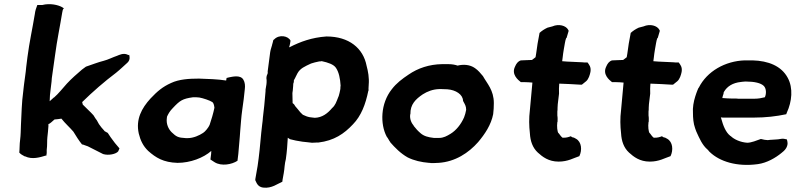

<svg xmlns="http://www.w3.org/2000/svg" viewBox="-20 -777 3813 916"><path d="M105 -457C104 -443 102 -429 100 -414L95 -377C94 -366 92 -355 91 -342C83 -284 83 -235 80 -182C79 -157 79 -133 76 -110C73 -89 74 -66 72 -49C79 -41 88 -36 98 -31H100C133 -15 170 -26 199 -35L200 -32C205 -47 202 -57 203 -63C206 -84 204 -105 206 -122C208 -139 210 -159 211 -175V-185C215 -186 218 -188 224 -193C232 -200 236 -204 240 -207C251 -208 263 -209 273 -211C291 -188 313 -169 330 -149C343 -128 355 -108 372 -87L374 -88C383 -85 389 -82 399 -79C424 -66 447 -55 472 -42C498 -34 534 -42 544 -55L550 -69C535 -86 521 -103 508 -122L494 -143C489 -145 484 -149 478 -152V-153C468 -164 459 -174 452 -185L442 -203C438 -208 433 -215 426 -227C411 -244 388 -264 375 -278C374 -279 375 -281 372 -290C423 -340 477 -387 534 -430C554 -446 571 -463 588 -478C603 -492 598 -510 596 -516L593 -514L589 -516C569 -526 547 -514 539 -511C518 -504 495 -492 475 -487C447 -480 417 -468 390 -459L371 -445C349 -426 321 -402 299 -378C278 -355 260 -331 238 -312H237L217 -294C217 -312 219 -334 222 -355L226 -388C226 -398 228 -410 230 -424L243 -516C252 -585 266 -650 277 -718C278 -725 280 -735 285 -737L276 -743C258 -753 220 -763 181 -753H158C153 -740 148 -727 146 -709C135 -642 120 -575 111 -505Z M642 -140C650 -107 663 -80 687 -57C723 -25 759 -2 827 0C888 0 951 -24 988 -57C988 -48 987 -38 985 -25L984 -16L1004 -3C1036 17 1086 8 1113 -10L1117 -43C1118 -55 1119 -66 1120 -78L1122 -101C1124 -115 1124 -132 1126 -152C1130 -195 1130 -212 1136 -255C1141 -292 1145 -317 1148 -352C1150 -367 1149 -384 1141 -397C1127 -421 1089 -411 1073 -408L1061 -405L1059 -393H1058C1022 -399 965 -401 929 -402C882 -402 834 -399 796 -381C756 -363 731 -342 698 -307C656 -261 627 -208 642 -140ZM776 -214 777 -221C783 -234 790 -247 805 -262C838 -297 850 -306 901 -313C911 -313 925 -313 928 -312H930C948 -309 981 -298 993 -290C998 -286 1001 -279 1003 -263C998 -238 988 -204 980 -181C975 -169 959 -149 949 -143C931 -131 903 -118 875 -118H867C829 -120 821 -125 799 -146C784 -161 772 -185 776 -214Z M1257 -436C1257 -434 1258 -432 1257 -427L1256 -424C1251 -414 1250 -405 1252 -395V-391C1252 -386 1252 -381 1251 -374L1247 -350C1247 -346 1247 -339 1246 -332C1243 -294 1239 -253 1234 -214V-213C1234 -205 1232 -195 1231 -185C1224 -130 1221 -75 1214 -22L1209 15C1206 37 1201 56 1198 78V83C1203 91 1207 114 1235 118H1236C1276 123 1305 99 1327 90L1328 81C1332 59 1336 40 1338 15C1339 4 1341 -7 1344 -19V-20C1349 -54 1351 -87 1353 -120C1355 -118 1359 -116 1362 -114L1363 -113C1382 -108 1401 -104 1423 -101C1438 -99 1455 -98 1468 -96H1470C1479 -96 1487 -97 1491 -97H1499C1574 -106 1622 -139 1664 -184C1703 -224 1724 -279 1737 -343L1738 -344C1739 -349 1738 -352 1738 -352C1739 -360 1738 -367 1739 -371V-372C1742 -406 1736 -437 1729 -463C1713 -547 1645 -603 1538 -603H1537C1467 -598 1413 -578 1362 -552H1361L1359 -551C1361 -556 1363 -564 1364 -570L1366 -583C1355 -606 1312 -614 1288 -589L1284 -586C1282 -579 1280 -567 1278 -563V-562C1276 -553 1271 -542 1269 -528ZM1379 -374V-377C1381 -381 1382 -387 1382 -389V-394C1390 -407 1394 -419 1399 -427C1412 -451 1434 -460 1464 -474C1475 -478 1489 -481 1503 -484H1508L1512 -485H1516C1544 -479 1572 -470 1583 -453C1597 -432 1603 -402 1605 -368C1604 -364 1604 -361 1604 -355L1603 -348C1602 -344 1598 -323 1596 -319V-318L1595 -317C1584 -289 1580 -275 1564 -261C1543 -236 1517 -216 1482 -215C1476 -215 1469 -217 1457 -218C1446 -220 1437 -224 1426 -229C1422 -231 1419 -236 1413 -241C1405 -252 1395 -262 1388 -271C1386 -274 1385 -279 1376 -285C1376 -299 1375 -317 1375 -333C1376 -341 1378 -351 1378 -360C1378 -363 1379 -366 1379 -374Z M1849 -351C1795 -283 1793 -185 1825 -125C1832 -117 1836 -106 1842 -99V-98C1864 -73 1891 -45 1925 -26C1955 -11 1990 -3 2027 0H2028C2032 0 2033 0 2035 1H2049C2058 1 2065 0 2071 0H2072C2152 -5 2216 -48 2261 -99C2293 -137 2323 -181 2333 -233V-234C2335 -251 2336 -266 2336 -285C2336 -347 2304 -378 2284 -414C2272 -428 2262 -441 2246 -452C2222 -469 2191 -471 2163 -464C2152 -468 2137 -471 2119 -471H2089C2028 -470 1974 -452 1929 -421C1899 -401 1871 -380 1849 -351ZM1937 -231 1938 -233C1937 -279 1963 -304 1997 -327C2019 -341 2045 -351 2075 -352H2086C2095 -352 2102 -351 2114 -351C2155 -348 2188 -326 2189 -297L2190 -294C2198 -279 2204 -271 2204 -253C2202 -241 2198 -227 2194 -217C2179 -183 2156 -155 2130 -139C2112 -128 2096 -119 2075 -119H2050C2022 -122 2002 -128 1987 -141C1973 -153 1965 -162 1954 -176V-177C1943 -190 1934 -209 1937 -231Z M2437 -459C2419 -422 2451 -396 2465 -385H2486C2496 -385 2508 -384 2520 -383C2516 -340 2512 -297 2508 -252C2503 -212 2504 -177 2508 -141C2510 -104 2521 -72 2546 -49C2568 -29 2597 -6 2645 -6C2690 -6 2716 -23 2744 -32C2758 -61 2755 -100 2728 -115L2717 -121H2715C2711 -121 2706 -125 2703 -127C2693 -123 2680 -119 2664 -120C2658 -124 2653 -131 2645 -142H2644C2639 -149 2636 -173 2639 -195L2640 -196C2640 -206 2641 -214 2639 -226V-245C2640 -250 2640 -256 2640 -263L2641 -280C2643 -295 2645 -316 2647 -330V-333C2646 -346 2647 -362 2648 -378C2679 -377 2719 -375 2749 -373H2756L2777 -390C2788 -400 2794 -419 2797 -434C2801 -458 2790 -469 2783 -479H2776C2769 -479 2763 -479 2756 -480H2755C2726 -482 2692 -482 2662 -485L2664 -500C2666 -515 2667 -528 2670 -543C2674 -563 2676 -583 2681 -595L2683 -596L2693 -630L2690 -636C2680 -654 2647 -665 2615 -651L2592 -645C2577 -638 2565 -630 2554 -620L2553 -614C2547 -586 2542 -553 2538 -522L2535 -504C2532 -501 2524 -496 2518 -491C2500 -491 2483 -489 2468 -489H2465C2450 -484 2443 -473 2437 -459Z M2872 -459C2854 -422 2886 -396 2900 -385H2921C2931 -385 2943 -384 2955 -383C2951 -340 2947 -297 2943 -252C2938 -212 2939 -177 2943 -141C2945 -104 2956 -72 2981 -49C3003 -29 3032 -6 3080 -6C3125 -6 3151 -23 3179 -32C3193 -61 3190 -100 3163 -115L3152 -121H3150C3146 -121 3141 -125 3138 -127C3128 -123 3115 -119 3099 -120C3093 -124 3088 -131 3080 -142H3079C3074 -149 3071 -173 3074 -195L3075 -196C3075 -206 3076 -214 3074 -226V-245C3075 -250 3075 -256 3075 -263L3076 -280C3078 -295 3080 -316 3082 -330V-333C3081 -346 3082 -362 3083 -378C3114 -377 3154 -375 3184 -373H3191L3212 -390C3223 -400 3229 -419 3232 -434C3236 -458 3225 -469 3218 -479H3211C3204 -479 3198 -479 3191 -480H3190C3161 -482 3127 -482 3097 -485L3099 -500C3101 -515 3102 -528 3105 -543C3109 -563 3111 -583 3116 -595L3118 -596L3128 -630L3125 -636C3115 -654 3082 -665 3050 -651L3027 -645C3012 -638 3000 -630 2989 -620L2988 -614C2982 -586 2977 -553 2973 -522L2970 -504C2967 -501 2959 -496 2953 -491C2935 -491 2918 -489 2903 -489H2900C2885 -484 2878 -473 2872 -459Z M3286 -238C3286 -215 3288 -188 3296 -166C3298 -159 3301 -153 3303 -147L3304 -146V-145C3317 -117 3330 -85 3356 -63C3360 -60 3360 -57 3367 -51C3413 -7 3495 20 3596 6C3639 0 3680 -24 3708 -47C3714 -52 3724 -59 3731 -71C3741 -90 3737 -100 3734 -112C3724 -114 3716 -117 3703 -114C3688 -111 3680 -112 3658 -110H3656C3644 -108 3643 -108 3628 -110L3610 -114C3591 -107 3564 -96 3545 -96C3513 -98 3482 -112 3466 -128H3465L3464 -129C3442 -146 3430 -178 3421 -211C3420 -213 3420 -214 3419 -217C3423 -216 3429 -216 3436 -216H3577C3633 -216 3684 -222 3731 -232L3734 -240C3758 -292 3765 -357 3738 -406C3708 -462 3646 -487 3570 -489H3533C3440 -486 3353 -437 3314 -359L3313 -358L3312 -357C3309 -349 3305 -342 3302 -332L3297 -317C3289 -292 3284 -263 3286 -238ZM3426 -309C3427 -316 3430 -325 3432 -330V-333C3432 -334 3432 -335 3434 -339C3449 -365 3476 -382 3515 -386C3519 -387 3526 -387 3535 -388H3539C3579 -388 3610 -381 3624 -367C3636 -355 3637 -330 3629 -313C3613 -309 3598 -306 3579 -306H3511C3503 -306 3498 -306 3491 -307H3469C3456 -307 3445 -308 3431 -309Z"/></svg>

Font: Hussar Pisanka
Style: BdKur
Weight: 700
Designer: Robert Jablonski
Foundry: Cannot Into Space Fonts
Version: Version 1.070